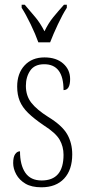

<svg xmlns="http://www.w3.org/2000/svg" viewBox="-20 -786 365 816"><path d="M156 10Q114 10 88 -5.5Q62 -21 49 -45Q36 -69 36 -93Q36 -119 44.5 -131Q53 -143 65 -143Q65 -85 87.5 -52Q110 -19 157 -19Q250 -19 250 -128Q250 -163 233.5 -192Q217 -221 165 -254Q124 -282 99.5 -306Q75 -330 64 -356.5Q53 -383 53 -418Q53 -474 84.5 -508Q116 -542 169 -542Q219 -542 248.5 -516Q278 -490 278 -450Q278 -403 250 -403Q250 -513 168 -513Q127 -513 108.5 -486Q90 -459 90 -421Q90 -379 113 -349.5Q136 -320 185 -289Q244 -253 265.5 -215.5Q287 -178 287 -130Q287 -64 252.5 -27Q218 10 156 10ZM143 -606Q131 -640 110.5 -682.5Q90 -725 72 -753V-766H85Q110 -737 130.5 -712.5Q151 -688 169 -653Q186 -688 206 -712.5Q226 -737 252 -766H264V-753Q246 -725 226 -682.5Q206 -640 193 -606Z"/></svg>

Font: Noto Serif Hebrew ExtraCondensed ExtraLight
Style: Regular
Weight: 200
Width: 2
Designer: Monotype Design Team
Foundry: Monotype Imaging Inc.
Version: Version 2.004; ttfautohint (v1.8.4.7-5d5b)